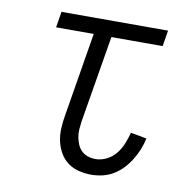

<svg xmlns="http://www.w3.org/2000/svg" viewBox="-65 -583 630 653"><g transform="rotate(10 250.0 -256.0)"><path d="M291 8Q269 8 247.5 2.5Q226 -3 209.5 -15.5Q193 -28 182.5 -46.5Q172 -65 167.5 -86Q163 -107 164 -129.5Q165 -152 169 -174L217 -465H87L96 -520H464L455 -465H278L228 -165Q226 -151 225 -137Q224 -123 226.5 -110Q229 -97 234 -85Q239 -73 248.5 -64Q258 -55 270.5 -51Q283 -47 297 -47Q316 -47 335 -56.5Q354 -66 367 -82.5Q380 -99 387.5 -118Q395 -137 400 -156L455 -146Q451 -126 443.5 -107.5Q436 -89 425 -71Q414 -53 400 -38Q386 -23 368 -12Q350 -1 330 3.5Q310 8 291 8Z"/></g></svg>

Font: Iosevka Term Curly Light
Style: Italic
Weight: 300
Italic angle: -9°
Designer: Belleve Invis
Foundry: Belleve Invis
Version: Version 32.3.0